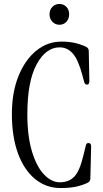

<svg xmlns="http://www.w3.org/2000/svg" viewBox="-20 -940 520 969"><path d="M286 9Q212 9 156.5 -37Q101 -83 70.5 -166.5Q40 -250 40 -364Q40 -474 73.5 -556.5Q107 -639 163.5 -684.5Q220 -730 289 -730Q330 -730 361 -722.5Q392 -715 416 -703Q428 -696 428 -682L431 -530Q431 -513 419 -513Q408 -513 405 -526L395 -563Q374 -641 346.5 -671Q319 -701 281 -701Q211 -701 164.5 -614.5Q118 -528 118 -364Q118 -252 141.5 -175Q165 -98 202.5 -59Q240 -20 282 -20Q327 -20 354.5 -48Q382 -76 401 -156L413 -205Q416 -220 429 -218Q440 -216 440 -201L436 -39Q436 -25 423 -18Q399 -6 366.5 1.5Q334 9 286 9ZM280 -815Q259 -815 244.5 -830Q230 -845 230 -868Q230 -891 244.5 -905.5Q259 -920 280 -920Q301 -920 315 -905.5Q329 -891 329 -868Q329 -845 315 -830Q301 -815 280 -815Z"/></svg>

Font: Instrument Serif
Style: Regular
Weight: 400
Designer: Rodrigo Fuenzalida
Foundry: fragTYPE
Version: Version 1.000; ttfautohint (v1.8.4.7-5d5b);gftools[0.9.27]